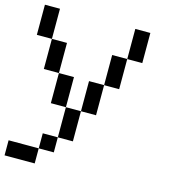

<svg xmlns="http://www.w3.org/2000/svg" viewBox="-121 -764 909 1026"><g transform="rotate(15 333.5 -250.5)"><path d="M0 166.7V83.3H166.7V166.7ZM0 -500V-666.7H83.3V-500ZM166.7 83.3V0H250V83.3ZM166.7 -166.7V-333.3H250V-166.7ZM166.7 -333.3H83.3V-500H166.7ZM333.3 -166.7V0H250V-166.7ZM333.3 -333.3H416.7V-166.7H333.3ZM500 -333.3H416.7V-500H500ZM500 -500V-666.7H583.3V-500Z"/></g></svg>

Font: Galmuri11 Regular
Style: Regular
Weight: 400
Designer: Minseo Lee (Quiple)
Version: Version 2.356;hotconv 1.1.0;makeotfexe 2.6.0 DEVELOPMENT